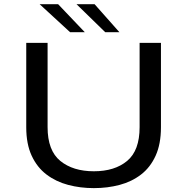

<svg xmlns="http://www.w3.org/2000/svg" viewBox="-20 -910 915 940"><path d="M439.5 11Q373 11 313.5 -4.8Q254 -20.5 207.8 -55.5Q161.5 -90.5 135 -147.8Q108.5 -205 108.5 -287V-700H213V-287.5Q213 -173 275.2 -122.2Q337.5 -71.5 439.5 -71.5Q541.5 -71.5 602.5 -122.2Q663.5 -173 663.5 -287.5V-700H768V-287Q768 -205 742 -147.8Q716 -90.5 670.5 -55.5Q625 -20.5 565.8 -4.8Q506.5 11 439.5 11ZM495 -752.5 354.5 -889.5H443L564.5 -752.5ZM323 -752.5 174 -889.5H264.5L395 -752.5Z"/></svg>

Font: Trispace SemiExpanded
Style: Regular
Weight: 400
Width: 6
Designer: Tyler Finck
Foundry: Etcetera Type Company
Version: Version 1.210; ttfautohint (v1.8.3)